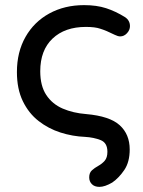

<svg xmlns="http://www.w3.org/2000/svg" viewBox="-20 -558 556 749"><path d="M368 171Q349 171 338.5 160.5Q328 150 328 134Q328 116 338.5 106.5Q349 97 363.5 89Q378 81 388.5 69Q399 57 399 34Q399 -1 372.5 -11.5Q346 -22 312 -24Q263 -26 216 -41Q169 -56 130.5 -86Q92 -116 69 -163.5Q46 -211 46 -277Q46 -355 79.5 -414Q113 -473 172.5 -505.5Q232 -538 308 -538Q357 -538 394 -526Q431 -514 468 -491Q487 -478 487 -456Q487 -441 475.5 -428.5Q464 -416 449 -416Q440 -416 428 -422Q394 -439 371 -446Q351 -453 315 -453Q233 -453 185 -407.5Q137 -362 137 -280Q137 -223 160.5 -187.5Q184 -152 224.5 -134.5Q265 -117 316 -113Q408 -105 447 -69.5Q486 -34 486 25Q486 74 465 105Q444 136 418 154Q389 171 368 171Z"/></svg>

Font: Huninn
Style: Regular
Weight: 400
Designer: justfont
Foundry: justfont
Version: Version 1.003